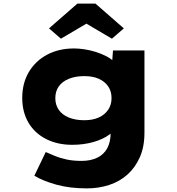

<svg xmlns="http://www.w3.org/2000/svg" viewBox="-20 -812 977 1062"><path d="M461 230Q366 230 292 209.5Q218 189 170 160L233 29Q256 39 285 51Q314 63 350 70.5Q386 78 431 78Q481 78 517.5 60.5Q554 43 573 8.5Q592 -26 592 -78V-133L631 -128Q623 -96 587 -69Q551 -42 497 -26.5Q443 -11 379 -11Q298 -11 235 -43Q172 -75 137.5 -133.5Q103 -192 103 -270Q103 -352 139.5 -413.5Q176 -475 240.5 -509.5Q305 -544 390 -544Q415 -544 446 -539.5Q477 -535 509 -525Q541 -515 569 -500.5Q597 -486 614.5 -466.5Q632 -447 634 -423L596 -414L605 -533H779V-78Q779 0 753.5 57.5Q728 115 685 153.5Q642 192 584 211Q526 230 461 230ZM446 -147Q493 -147 526 -162Q559 -177 578 -204.5Q597 -232 597 -269Q597 -307 578.5 -334Q560 -361 527 -376Q494 -391 446 -391Q397 -391 360.5 -376Q324 -361 305 -334Q286 -307 286 -269Q286 -232 305 -204.5Q324 -177 360.5 -162Q397 -147 446 -147ZM317 -598 251 -655 408 -792H508L665 -655L599 -598L443 -690H473Z"/></svg>

Font: Lexend Peta ExtraBold
Style: Regular
Weight: 800
Version: Version 1.007